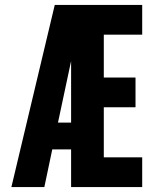

<svg xmlns="http://www.w3.org/2000/svg" viewBox="-20 -755 640 775"><path d="M26 0 201 -735H554V-615H399V-442H527V-322H399V-120H554V0H267V-152H191L159 0ZM267 -260V-508Q266 -504 265 -499.5Q264 -495 263 -490L214 -260Z"/></svg>

Font: Iosevka Custom Heavy Extended
Style: Regular
Weight: 900
Width: 7
Monospace: yes
Designer: Belleve Invis
Foundry: Belleve Invis
Version: Version 11.2.4; ttfautohint (v1.8.4)